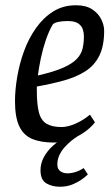

<svg xmlns="http://www.w3.org/2000/svg" viewBox="-20 -533 426 730"><path d="M185 9Q135 9 102 -5Q69 -19 53 -53.5Q37 -88 37 -148Q37 -191 45.5 -241Q54 -291 71.5 -339Q89 -387 117 -426.5Q145 -466 182.5 -489.5Q220 -513 269 -513Q307 -513 330.5 -497.5Q354 -482 365 -459.5Q376 -437 376 -416Q376 -358 357.5 -321Q339 -284 304.5 -262Q270 -240 223 -227Q176 -214 120 -204V-190Q120 -136 128 -105.5Q136 -75 157 -62.5Q178 -50 214 -50Q238 -50 267.5 -63Q297 -76 322 -97L341 -68Q324 -46 298 -28.5Q272 -11 243 -1Q214 9 185 9ZM124 -246Q185 -260 220 -275.5Q255 -291 272 -309Q289 -327 294 -348.5Q299 -370 299 -395Q299 -408 295 -421Q291 -434 278 -443.5Q265 -453 237 -453Q216 -453 200.5 -449.5Q185 -446 180 -439Q166 -415 154.5 -381.5Q143 -348 135.5 -312.5Q128 -277 124 -246ZM208 177Q178 177 156 164Q134 151 134 114Q134 88 147 64Q160 40 182.5 20Q205 0 235 -14H274Q264 -8 251 2.5Q238 13 225.5 27Q213 41 205.5 57.5Q198 74 198 92Q198 110 209.5 118Q221 126 236 126Q252 126 268.5 120.5Q285 115 298 106L314 130Q311 134 296 145.5Q281 157 258.5 167Q236 177 208 177Z"/></svg>

Font: Faustina
Style: Italic
Weight: 400
Italic angle: -8°
Designer: Alfonso Garcia
Foundry: http://www.omnibus-type.com
Version: Version 1.200